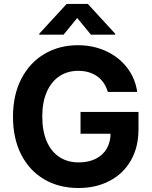

<svg xmlns="http://www.w3.org/2000/svg" viewBox="-20 -947 773 977"><path d="M378.5 -586.6Q323.7 -586.6 282.5 -559.3Q241.2 -531.9 218.1 -479.6Q195.1 -427.3 195.1 -354.4Q195.1 -280.5 217.7 -228.1Q240.3 -175.6 282 -148.1Q323.7 -120.6 380.1 -120.6Q430.6 -120.6 467.4 -139.1Q504.2 -157.5 523.5 -191.3Q542.8 -225.1 542.8 -270.7L572.9 -266.4H389.8V-377.3H684.7V-288.9Q684.7 -197.9 645.8 -130.2Q606.9 -62.6 537.6 -26.5Q468.3 9.7 379.3 9.7Q280.3 9.7 204.9 -34.5Q129.5 -78.7 87.8 -160.6Q46.1 -242.5 46.1 -352.8Q46.1 -464.7 89.2 -547.2Q132.3 -629.6 207.2 -673.2Q282.1 -716.9 376.1 -716.9Q454.8 -716.9 520.1 -686.7Q585.5 -656.5 626.9 -602.4Q668.4 -548.3 678.2 -479.2H528.8Q519 -512.8 498.5 -536.8Q477.9 -560.8 447.5 -573.7Q417.1 -586.6 378.5 -586.6ZM373 -855.4 303.5 -770.7H179.9V-775.5L319 -926.9H427L566.1 -775.5V-770.7H442.5Z"/></svg>

Font: Pretendard Variable
Style: Regular
Weight: 400
Designer: Base glyphs from Inter by Rasmus Andersson; Hangul glyphs from Noto Sans CJK(Source Han Sans) by Jang Soo-young and Kang
Foundry: Kil Hyung-jin
Version: Version 1.100;FEAKit 1.0